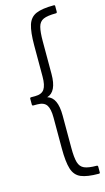

<svg xmlns="http://www.w3.org/2000/svg" viewBox="-129 -740 507 926"><g transform="rotate(-15 124.5 -277.5)"><path d="M243 143Q185 143 154.5 130Q124 117 113 81.5Q102 46 102 -20V-175Q102 -219 89 -238Q76 -257 43 -257H23Q17 -257 17 -263V-292Q17 -298 23 -298H43Q76 -298 89 -317.5Q102 -337 102 -380V-535Q102 -602 113 -637Q124 -672 154.5 -685Q185 -698 243 -698Q249 -698 249 -693V-665Q249 -658 243 -658Q201 -658 180.5 -649Q160 -640 153.5 -615Q147 -590 147 -544V-381Q147 -292 98 -278Q147 -264 147 -174V-11Q147 36 154 60.5Q161 85 181.5 94Q202 103 243 103Q249 103 249 110V138Q249 143 243 143Z"/></g></svg>

Font: Sofia Sans Semi Condensed Light
Style: Regular
Weight: 300
Designer: Botio Nikoltchev, Ani Petrova
Foundry: lettersoup
Version: Version 4.100; ttfautohint (v1.8.4.7-5d5b)